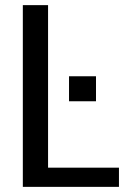

<svg xmlns="http://www.w3.org/2000/svg" viewBox="-20 -731 505 751"><path d="M168 -75.2Q237.3 -75.2 445.3 -75.2Q445.3 -56.6 445.3 0Q351.6 0 69.3 0Q69.3 -33.2 69.3 -84Q69.3 -233.4 69.3 -533.2Q69.3 -578.1 69.3 -710.9Q93.8 -710.9 168 -710.9Q168 -551.8 168 -75.2ZM355.5 -335Q329.1 -335 250 -335Q250 -359.4 250 -432.6Q276.4 -432.6 355.5 -432.6Q355.5 -408.2 355.5 -335Z"/></svg>

Font: Noto Sans Hebrew DECATHLON 
Style: Regular
Weight: 400
Designer: Monotype Design team
Version: Version 1.03 uh